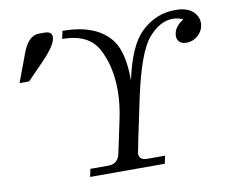

<svg xmlns="http://www.w3.org/2000/svg" viewBox="-80 -843 1150 946"><g transform="rotate(-10 495.0 -369.5)"><path d="M82.5 -515.6H34.7L87.4 -656.7Q117.7 -739.3 171.4 -739.3H198.7Q235.8 -739.3 235.8 -711.4Q235.8 -673.3 165 -600.6ZM670.4 0H296.9L305.2 -39.1H394.5Q443.4 -39.1 453.6 -87.9L488.3 -251.5Q504.9 -329.1 504.9 -396.5Q504.9 -517.6 458 -605.5Q411.1 -693.4 279.3 -693.4L287.6 -732.4Q460 -732.4 532.2 -634.3Q577.6 -571.3 577.6 -433.1Q613.3 -601.1 679.7 -665.5Q753.9 -737.3 852.5 -737.3Q929.7 -737.3 956.5 -689.9Q966.3 -673.3 966.3 -654.3Q966.3 -615.7 935.1 -588.9Q911.6 -568.8 879.4 -568.8Q854 -568.8 841.8 -584Q833.5 -594.7 833.5 -609.9Q833.5 -653.3 883.8 -684.6Q859.4 -696.8 833 -696.8Q767.6 -696.8 709.7 -628.9Q651.9 -561 604.5 -339.4Q549.3 -79.6 549.3 -72.3Q549.3 -39.1 589.8 -39.1H678.7Z"/></g></svg>

Font: Munson
Style: Italic
Weight: 400
Italic angle: -12°
Designer: Paul James MIller
Foundry: High-Logic / Made with FontCreator
Version: Version 2.10;May 5, 2019;FontCreator 11.5.0.2430 64-bit